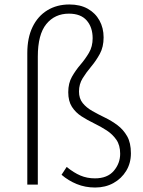

<svg xmlns="http://www.w3.org/2000/svg" viewBox="-20 -825 638 858"><path d="M405 13Q361 13 323 -2.5Q285 -18 255 -44L278 -79Q310 -53 339.5 -40.5Q369 -28 404 -28Q460 -28 488.5 -61.5Q517 -95 517 -138Q517 -176 500 -200.5Q483 -225 457 -242Q431 -259 401 -273.5Q371 -288 344.5 -305Q318 -322 301.5 -347.5Q285 -373 285 -413Q285 -453 301.5 -482Q318 -511 339.5 -536Q361 -561 377.5 -589Q394 -617 394 -654Q394 -703 367.5 -733.5Q341 -764 288 -764Q225 -764 187 -717.5Q149 -671 149 -572V0H102V-588Q102 -656 125.5 -704.5Q149 -753 191.5 -779Q234 -805 290 -805Q338 -805 372 -786Q406 -767 424.5 -733.5Q443 -700 443 -658Q443 -615 426 -584Q409 -553 387.5 -527.5Q366 -502 349.5 -475.5Q333 -449 333 -416Q333 -385 349.5 -364.5Q366 -344 392.5 -329Q419 -314 449 -299.5Q479 -285 505 -265.5Q531 -246 548 -216.5Q565 -187 565 -140Q565 -96 544 -61.5Q523 -27 487 -7Q451 13 405 13Z"/></svg>

Font: Noto Sans HK Thin ExtraLight
Style: Regular
Weight: 250
Version: Version 2.004-H2;hotconv 1.0.118;makeotfexe 2.5.65603